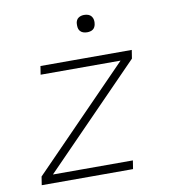

<svg xmlns="http://www.w3.org/2000/svg" viewBox="-80 -779 760 849"><g transform="rotate(-10 300.0 -354.5)"><path d="M39 0 45 -38 478 -482H119L125 -520H535L529 -482L96 -38H455L449 0ZM355 -631Q345 -631 336.5 -634Q328 -637 322.5 -644Q317 -651 316 -660.5Q315 -670 316 -680Q317 -686 320 -692Q323 -698 329 -702Q335 -706 341.5 -707.5Q348 -709 354 -709Q364 -709 372.5 -706Q381 -703 386.5 -696Q392 -689 393.5 -679.5Q395 -670 393 -660Q392 -654 389 -648Q386 -642 380.5 -638Q375 -634 368 -632.5Q361 -631 355 -631Z"/></g></svg>

Font: Iosevka XLt Ex Obl
Style: Regular
Weight: 200
Width: 7
Italic angle: -9°
Monospace: yes
Designer: Belleve Invis
Foundry: Belleve Invis
Version: Version 32.5.0; ttfautohint (v1.8.4)